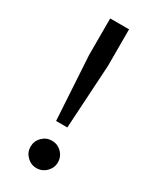

<svg xmlns="http://www.w3.org/2000/svg" viewBox="-178 -720 638 784"><g transform="rotate(30 140.5 -328.0)"><path d="M114 -195 96 -496V-668H185V-496L167 -195ZM205 -52Q205 -26 186 -7Q167 12 140 12Q114 12 95 -7Q76 -26 76 -52Q76 -79 95 -98Q114 -117 140 -117Q167 -117 186 -98Q205 -79 205 -52Z"/></g></svg>

Font: Atkinson Hyperlegible Pro
Style: Regular
Weight: 400
Designer: Elliott Scott, Megan Eiswerth, Linus Boman, Theodore Petrosky, Jacob Perez
Foundry: Braille Institute
Version: Version 1.5.1